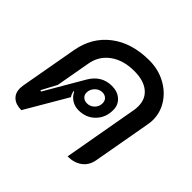

<svg xmlns="http://www.w3.org/2000/svg" viewBox="-151 -751 919 919"><g transform="rotate(45 308.5 -292.0)"><path d="M25 -61Q25 -67 27 -81L79 -372Q97 -475 174 -534Q251 -593 369 -593Q428 -593 477 -567.5Q526 -542 554.5 -498.5Q583 -455 583 -404Q583 -389 580 -372L527 -75Q520 -35 490.5 -13Q461 9 417 9L485 -374Q487 -383 487 -400Q487 -450 452 -478Q417 -506 354 -506Q280 -506 231.5 -470.5Q183 -435 173 -374L142 -200L101 -123L108 -121L221 -315Q259 -380 329 -380Q367 -380 391 -358.5Q415 -337 415 -302Q415 -251 382 -217.5Q349 -184 298 -184Q272 -184 251.5 -197Q231 -210 220 -233L216 -231Q221 -212 228 -203L104 9Q67 9 46 -9.5Q25 -28 25 -61ZM356 -289Q356 -306 345.5 -316Q335 -326 318 -326Q297 -326 281 -309.5Q265 -293 265 -271Q265 -256 275.5 -246Q286 -236 303 -236Q325 -236 340.5 -251.5Q356 -267 356 -289Z"/></g></svg>

Font: K2D Medium
Style: Italic
Weight: 500
Italic angle: -10°
Designer: Katatrad Aksorn Co.,Ltd.
Foundry: Cadson Demak Co.,Ltd.
Version: Version 1.000; ttfautohint (v1.6)